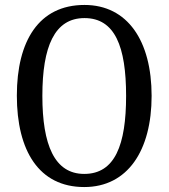

<svg xmlns="http://www.w3.org/2000/svg" viewBox="-20 -745 681 775"><path d="M320 10C495 10 592 -137 592 -358C592 -580 495 -725 321 -725C137 -725 48 -580 48 -359C48 -137 137 10 320 10ZM320 -43C200 -43 151 -160 151 -358C151 -557 200 -672 321 -672C444 -672 489 -557 489 -358C489 -160 444 -43 320 -43Z"/></svg>

Font: Noto Serif Devanagari Condensed
Style: Regular
Weight: 400
Width: 3
Designer: Universal Thirst, Indian Type Foundry and the Monotype Design Team
Foundry: Monotype Imaging Inc.
Version: Version 2.004